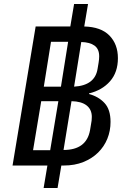

<svg xmlns="http://www.w3.org/2000/svg" viewBox="-20 -831 640 964"><path d="M269 113H199L218 0H43L159 -698H333L352 -811H422L403 -698Q487 -696 529.5 -652.5Q572 -609 572 -539Q572 -468 532.5 -423Q493 -378 427 -362V-359Q475 -346 505 -313.5Q535 -281 535 -219Q535 -174 519 -134.5Q503 -95 472.5 -65Q442 -35 398.5 -17.5Q355 0 301 0H288ZM286 -396 322 -621H236L200 -396ZM478 -548Q478 -585 454.5 -602Q431 -619 388 -620L352 -396Q457 -402 470 -486L475 -516Q478 -534 478 -548ZM232 -77 273 -323H187L146 -77ZM441 -244Q441 -281 415 -301.5Q389 -322 339 -323L299 -78Q414 -78 432 -177L437 -207Q439 -216 440 -225.5Q441 -235 441 -244Z"/></svg>

Font: IBM Plex Mono Text
Style: Italic
Weight: 450
Italic angle: -9°
Monospace: yes
Designer: Mike Abbink, Paul van der Laan, Pieter van Rosmalen
Foundry: Bold Monday
Version: Version 2.1